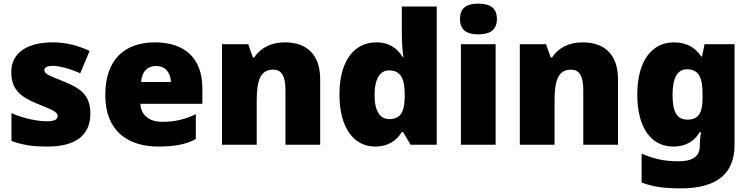

<svg xmlns="http://www.w3.org/2000/svg" viewBox="-20 -796 4126 1056"><path d="M477 -170C477 -267 431 -307 335 -346C243 -383 224 -390 224 -411C224 -426 241 -434 271 -434C304 -434 366 -418 421 -393L473 -516C404 -547 343 -563 270 -563C133 -563 42 -508 42 -400C42 -309 87 -266 179 -228C272 -190 297 -181 297 -157C297 -138 278 -129 235 -129C193 -129 113 -142 43 -174V-21C107 3 164 10 243 10C411 10 477 -65 477 -170Z M832 -563C669 -563 559 -472 559 -273C559 -76 683 10 850 10C946 10 1004 -3 1057 -31V-168C996 -139 942 -126 873 -126C795 -126 755 -167 752 -225H1093V-310C1093 -479 993 -563 832 -563ZM839 -433C891 -433 919 -394 920 -345H756C761 -406 794 -433 839 -433Z M1547 -563C1469 -563 1413 -532 1378 -480H1371L1345 -553H1201V0H1392V-242C1392 -352 1411 -413 1483 -413C1530 -413 1550 -375 1550 -302V0H1741V-360C1741 -502 1661 -563 1547 -563Z M2043 10C2119 10 2163 -26 2190 -70H2197L2238 0H2382V-760H2190V-612C2190 -565 2194 -510 2199 -482H2195C2166 -528 2124 -563 2050 -563C1930 -563 1847 -465 1847 -276C1847 -89 1929 10 2043 10ZM2121 -141C2073 -141 2040 -181 2040 -273C2040 -366 2073 -409 2119 -409C2186 -409 2206 -361 2206 -274V-259C2204 -179 2182 -141 2121 -141Z M2611 -776C2555 -776 2510 -759 2510 -691C2510 -625 2555 -607 2611 -607C2666 -607 2713 -625 2713 -691C2713 -759 2666 -776 2611 -776ZM2706 -553H2515V0H2706Z M3185 -563C3107 -563 3051 -532 3016 -480H3009L2983 -553H2839V0H3030V-242C3030 -352 3049 -413 3121 -413C3168 -413 3188 -375 3188 -302V0H3379V-360C3379 -502 3299 -563 3185 -563Z M3686 -563C3567 -563 3485 -463 3485 -276C3485 -89 3565 10 3683 10C3759 10 3803 -26 3829 -70H3835C3831 -43 3829 -18 3829 -1V9C3829 62 3791 91 3714 91C3627 91 3576 77 3509 49V208C3572 232 3636 240 3725 240C3925 240 4020 157 4020 1V-553H3855L3841 -485H3837C3808 -529 3763 -563 3686 -563ZM3758 -415C3826 -415 3844 -365 3844 -279V-256C3844 -177 3823 -138 3761 -138C3705 -138 3679 -177 3679 -273C3679 -366 3705 -415 3758 -415Z"/></svg>

Font: Noto Sans Myanmar UI Black
Style: Regular
Weight: 900
Designer: Monotype Design Team
Foundry: Monotype Imaging Inc.
Version: Version 2.103